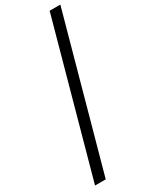

<svg xmlns="http://www.w3.org/2000/svg" viewBox="-265 -963 923 1166"><g transform="rotate(-30 196.0 -379.5)"><path d="M25 149 317 -908H392L100 149Z"/></g></svg>

Font: Wittgenstein
Style: Italic
Weight: 400
Italic angle: -11°
Designer: Jörg Drees
Foundry: Jörg Drees
Version: Version 1.500